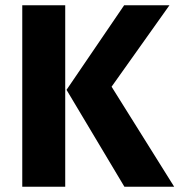

<svg xmlns="http://www.w3.org/2000/svg" viewBox="-20 -713 685 733"><path d="M229 -693V0H65V-693ZM627 -693 406 -382 645 0H455L234 -370L454 -693Z"/></svg>

Font: FiraGO
Style: Bold
Weight: 700
Designer: bBox Type
Foundry: bBox Type GmbH
Version: Version 1.001;PS 001.001;hotconv 1.0.88;makeotf.lib2.5.64775